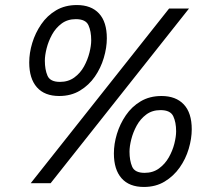

<svg xmlns="http://www.w3.org/2000/svg" viewBox="-20 -727 845 762"><path d="M102 0 651 -693H730L181 0ZM551 15Q493 15 462.5 -19.5Q432 -54 432 -118Q432 -156 444 -195.5Q456 -235 479.5 -269.5Q503 -304 538.5 -325Q574 -346 621 -346Q678 -346 709.5 -312.5Q741 -279 741 -214Q741 -177 729 -136.5Q717 -96 693 -62Q669 -28 633.5 -6.5Q598 15 551 15ZM554 -41Q587 -41 611 -58.5Q635 -76 650 -102.5Q665 -129 672 -157Q679 -185 679 -206Q679 -242 667.5 -266Q656 -290 617 -290Q584 -290 560.5 -272.5Q537 -255 522.5 -228.5Q508 -202 501 -174Q494 -146 494 -125Q494 -90 504.5 -65.5Q515 -41 554 -41ZM215 -346Q157 -346 126.5 -380.5Q96 -415 96 -479Q96 -517 108 -556.5Q120 -596 143.5 -630.5Q167 -665 202.5 -686Q238 -707 285 -707Q342 -707 373 -673.5Q404 -640 404 -575Q404 -538 392 -497.5Q380 -457 356.5 -423Q333 -389 297.5 -367.5Q262 -346 215 -346ZM218 -402Q251 -402 275 -419.5Q299 -437 313.5 -463.5Q328 -490 335 -518Q342 -546 342 -567Q342 -603 331 -627Q320 -651 281 -651Q248 -651 224.5 -633.5Q201 -616 186.5 -589.5Q172 -563 165 -535Q158 -507 158 -486Q158 -451 168.5 -426.5Q179 -402 218 -402Z"/></svg>

Font: Ubuntu Sans
Style: Italic
Weight: 400
Italic angle: -13.5°
Designer: Dalton Maag Ltd
Foundry: Dalton Maag Ltd
Version: Version 1.006